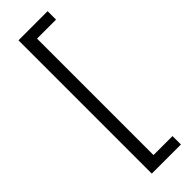

<svg xmlns="http://www.w3.org/2000/svg" viewBox="-292 -716 886 886"><g transform="rotate(-45 151.5 -273.0)"><path d="M80 162V-708H270V-653H146V107H270V162Z"/></g></svg>

Font: Atkinson Hyperlegible Next Light
Style: Regular
Weight: 300
Designer: Elliott Scott, Megan Eiswerth, Linus Boman, Theodore Petrosky, Letters from Sweden
Foundry: Applied Design Works, Letters from Sweden
Version: Version 2.001